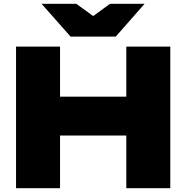

<svg xmlns="http://www.w3.org/2000/svg" viewBox="-20 -997 987 1017"><path d="M65 -750H298V0H65ZM649 -750H882V0H649ZM196 -485H743V-279H196ZM593 -803H354L200 -977H384L527 -873H420L563 -977H746Z"/></svg>

Font: Unbounded ExtraBold
Style: Regular
Weight: 800
Designer: Luke Prowse, Jean-Baptiste Morizot, Fátima Lázaro, Florian Runge
Foundry: NaN
Version: Version 1.701;gftools[0.9.28.dev5+ged2979d]